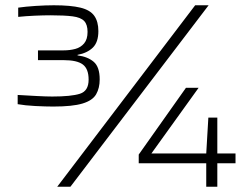

<svg xmlns="http://www.w3.org/2000/svg" viewBox="-20 -708 943 728"><path d="M182 -304Q153 -304 114 -306Q75 -308 47 -313V-348Q81 -346 118 -344Q155 -342 178 -342Q250 -342 283 -352.5Q316 -363 316 -406Q316 -447 294 -463.5Q272 -480 221 -480H124V-517H221Q245 -517 265.5 -522.5Q286 -528 299 -543.5Q312 -559 312 -587Q312 -615 299 -628.5Q286 -642 255.5 -646Q225 -650 171 -650Q145 -650 111.5 -648.5Q78 -647 49 -644V-679Q76 -683 114.5 -685.5Q153 -688 184 -688Q248 -688 285 -679Q322 -670 337.5 -648Q353 -626 353 -590Q353 -548 332 -527.5Q311 -507 274 -500V-498Q313 -493 335.5 -473.5Q358 -454 358 -407Q358 -374 344.5 -350.5Q331 -327 293 -315.5Q255 -304 182 -304ZM197 0 720 -688H771L247 0ZM762 0V-89H506V-122L685 -375H733L554 -126H762L770 -262H804V-126H873V-89H804V0Z"/></svg>

Font: Saira Expanded ExtraLight
Style: Regular
Weight: 250
Width: 7
Designer: Hector Gatti with collaboration of the Omnibus-Type team
Foundry: Omnibus-Type
Version: Version 1.101